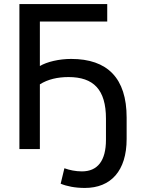

<svg xmlns="http://www.w3.org/2000/svg" viewBox="-20 -739 698 952"><path d="M400.9 192.9C529.3 192.9 607.9 108.4 607.9 -49.8V-156.2C607.9 -351.6 512.7 -446.8 333 -446.8C272.9 -446.8 212.9 -432.6 177.7 -411.6V-632.3H511.7V-718.8H76.2V0H177.7V-320.8C216.8 -345.7 265.6 -356.9 319.8 -356.9C443.8 -356.9 505.4 -294.9 505.4 -150.4V-45.9C505.4 58.1 463.9 110.8 386.2 110.8C355 110.8 324.7 104.5 299.3 95.2L280.8 171.9C311.5 184.6 352.5 192.9 400.9 192.9Z"/></svg>

Font: Winston
Style: Regular
Weight: 400
Designer: Vernon Adams, Kim Jin-seong, David Berlow, Cristiano Sobral
Foundry: The Winston Project Authors
Version: Version 3.004